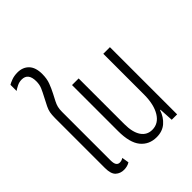

<svg xmlns="http://www.w3.org/2000/svg" viewBox="-227 -959 1107 1107"><g transform="rotate(-45 326.5 -406.0)"><path d="M140 10Q110 10 89.5 -8.5Q69 -27 69 -76V-482Q69 -509 72.5 -527Q76 -545 85 -563Q94 -581 108 -608Q125 -640 134 -661Q143 -682 143 -709Q143 -776 90 -776Q70 -776 52 -767Q34 -758 23 -750V-800Q32 -806 53.5 -814Q75 -822 102 -822Q145 -822 171 -795Q197 -768 197 -714Q197 -676 186 -647Q175 -618 161 -591Q148 -566 139.5 -549.5Q131 -533 127 -517.5Q123 -502 123 -479V-84Q123 -59 130.5 -48Q138 -37 152 -37Q160 -37 167.5 -39.5Q175 -42 181 -46L188 -3Q177 4 164.5 7Q152 10 140 10Z M406 10Q345 10 309 -34Q273 -78 273 -173V-548H327V-176Q327 -109 351 -73.5Q375 -38 418 -38Q469 -38 498.5 -86.5Q528 -135 528 -216V-548H582V0H538L533 -87H530Q515 -43 484 -16.5Q453 10 406 10Z"/></g></svg>

Font: Noto Sans Thai ExtCond Light
Style: Regular
Weight: 300
Width: 2
Designer: Monotype Design Team
Foundry: Monotype Imaging Inc.
Version: Version 2.002; ttfautohint (v1.8.4.7-5d5b)